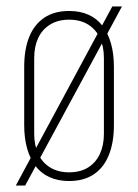

<svg xmlns="http://www.w3.org/2000/svg" viewBox="-20 -555 429 595"><path d="M194 6Q160 6 133.5 -6Q107 -18 90 -40.5Q73 -63 64 -95Q55 -127 55 -167V-348Q55 -402 70.5 -440.5Q86 -479 117 -500Q148 -521 194 -521Q229 -521 255 -509Q281 -497 298 -474.5Q315 -452 324 -420Q333 -388 333 -348V-167Q333 -114 317.5 -75Q302 -36 271 -15Q240 6 194 6ZM194 -21Q229 -21 253 -36Q277 -51 289.5 -78Q302 -105 302 -140V-375Q302 -411 289.5 -437.5Q277 -464 253 -479Q229 -494 194 -494Q160 -494 135.5 -479Q111 -464 98.5 -437.5Q86 -411 86 -375V-140Q86 -105 98.5 -78Q111 -51 135.5 -36Q160 -21 194 -21ZM29 20 328 -535H358L58 20Z"/></svg>

Font: Hubot Sans Condensed ExtraLight
Style: Regular
Weight: 200
Width: 3
Designer: Deni Anggara
Foundry: GitHub, Inc., Subsidiary of Microsoft Corporation
Version: Version 2.000